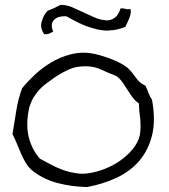

<svg xmlns="http://www.w3.org/2000/svg" viewBox="-20 -717 680 773"><path d="M591.8 -316.4Q599.6 -274.4 599.6 -238.3Q599.6 -204.1 592.8 -174.8Q578.1 -113.3 541.5 -70.3Q504.9 -27.3 449.7 -1.5Q394.5 24.4 330.1 36.1Q264.6 34.2 210.4 19.5Q156.2 4.9 115.2 -26.4Q97.7 -39.1 86.4 -57.1Q75.2 -75.2 66.4 -94.7Q57.6 -114.3 49.3 -135.3Q41 -156.2 30.3 -176.8Q38.1 -225.6 45.9 -273.4Q53.7 -321.3 69.3 -362.3Q91.8 -389.6 121.1 -417Q150.4 -444.3 185.5 -465.3Q220.7 -486.3 260.7 -497.1Q288.1 -504.9 317.4 -504.9Q330.1 -504.9 343.8 -502.9Q359.4 -501 380.4 -495.1Q401.4 -489.3 422.4 -481.4Q443.4 -473.6 462.4 -463.9Q481.4 -454.1 493.2 -444.3Q502.9 -435.5 510.7 -425.8Q518.6 -416 525.9 -405.8Q533.2 -395.5 542.5 -386.7Q551.8 -377.9 565.4 -372.1Q572.3 -358.4 577.6 -343.3Q583 -328.1 591.8 -316.4ZM543 -172.9Q545.9 -190.4 545.9 -208Q545.9 -221.7 544.9 -236.3Q540 -269.5 539.1 -300.8Q524.4 -310.5 513.7 -325.2Q502.9 -339.8 493.2 -355.5Q483.4 -371.1 473.1 -385.7Q462.9 -400.4 448.2 -411.1Q417 -422.9 389.2 -436Q361.3 -449.2 330.1 -450.2H324.2Q285.2 -450.2 257.8 -437.5Q227.5 -423.8 200.2 -405.3Q180.7 -391.6 165 -379.9Q149.4 -368.2 137.2 -354.5Q125 -340.8 115.2 -324.7Q105.5 -308.6 98.6 -287.1Q89.8 -250 89.8 -216.8Q89.8 -192.4 94.7 -169.9Q106.4 -117.2 140.6 -78.1Q161.1 -67.4 183.6 -55.2Q206.1 -43 231 -33.7Q255.9 -24.4 282.2 -20.5Q295.9 -17.6 310.5 -17.6Q323.2 -17.6 336.9 -19.5Q370.1 -24.4 404.3 -38.1Q438.5 -51.8 466.8 -72.3Q495.1 -92.8 515.6 -118.2Q536.1 -143.6 543 -172.9ZM504.9 -680.7Q506.8 -674.8 506.8 -668.9Q506.8 -665 505.9 -662.1Q503.9 -652.3 500.5 -643.6Q497.1 -634.8 492.7 -626Q488.3 -617.2 485.4 -609.4Q451.2 -594.7 418.9 -594.7Q417 -593.8 415 -593.8Q384.8 -593.8 357.4 -602.5Q327.1 -610.4 299.3 -624Q271.5 -637.7 247.1 -651.4H237.3Q210.9 -651.4 197.3 -636.7Q188.5 -627 188.5 -614.3Q188.5 -602.5 194.3 -589.8Q186.5 -585.9 178.7 -582Q172.9 -579.1 163.1 -579.1H158.2Q145.5 -596.7 145.5 -615.2Q145.5 -623 148.4 -630.9Q155.3 -657.2 171.9 -673.8Q185.5 -678.7 198.2 -684.6Q210.9 -690.4 223.6 -697.3H227.5Q245.1 -697.3 266.6 -689.5Q289.1 -679.7 313 -668.5Q336.9 -657.2 360.4 -647Q383.8 -636.7 404.3 -635.7Q406.2 -634.8 409.2 -634.8Q425.8 -634.8 440.4 -644.5Q456.1 -654.3 465.8 -683.6Q476.6 -683.6 484.4 -681.6Q488.3 -679.7 494.1 -679.7Q499 -679.7 504.9 -680.7Z"/></svg>

Font: Crafty Girls
Style: Regular
Weight: 400
Designer: Crystal Kluge
Foundry: Font Diner, Inc DBA Tart Workshop
Version: Version 1.001